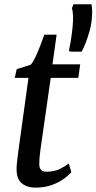

<svg xmlns="http://www.w3.org/2000/svg" viewBox="-20 -850 442 880"><path d="M167 -175.5Q165 -158.5 163.2 -145.8Q161.5 -133 160.8 -121.5Q160 -110 160 -96.5Q160 -80.5 168 -71.8Q176 -63 192.5 -63Q229 -63 254.2 -75.5Q279.5 -88 295 -101L307 -60.5Q295.5 -47 272.8 -30.5Q250 -14 217.5 -2Q185 10 142 10Q104.5 10 80.2 -9.5Q56 -29 56 -74Q56 -79.5 56.2 -86.2Q56.5 -93 57.5 -102.2Q58.5 -111.5 60 -124Q61.5 -136.5 63.5 -153L110.5 -493H47.5L56.5 -533L121 -553.5Q131.5 -565.5 143 -589.8Q154.5 -614 165 -641.8Q175.5 -669.5 183 -691H239.5L220.5 -555H347.5L339 -493H212.5ZM354 -613 298.5 -613.5 296.5 -621.5Q301 -641 305 -666.2Q309 -691.5 312.5 -724Q315.5 -754.5 314.8 -776.5Q314 -798.5 309.5 -812L316.5 -830.5H399Q402.5 -816.5 402.5 -799.5Q402.5 -782.5 400 -756Q398 -735 390.5 -707.8Q383 -680.5 373.2 -655Q363.5 -629.5 354 -613Z"/></svg>

Font: Merriweather Light 18pt
Style: Italic
Weight: 400
Italic angle: -7.8°
Version: Version 2.101